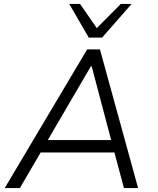

<svg xmlns="http://www.w3.org/2000/svg" viewBox="-20 -956 804 976"><path d="M4 0 423 -705H488L682 0H610L556 -202L591 -181H158L199 -202L81 0ZM442 -619 214 -229 192 -244H578L549 -229L446 -619ZM431 -765 332 -936H387L472 -813L594 -936H649L499 -765Z"/></svg>

Font: Nunito Sans 7pt Light
Style: Italic
Weight: 300
Italic angle: -9°
Designer: Vernon Adams
Foundry: Vernon Adams
Version: Version 3.101;gftools[0.9.27]